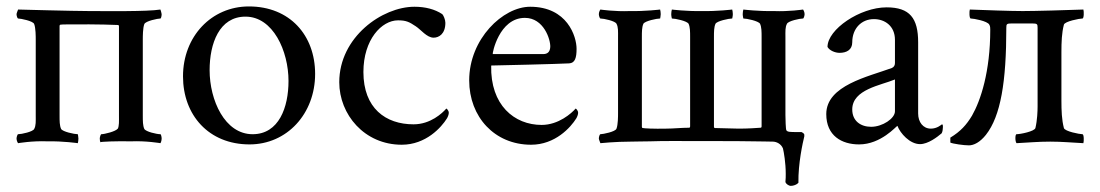

<svg xmlns="http://www.w3.org/2000/svg" viewBox="-20 -449 3471 606"><path d="M261.7 -414.1C213.9 -414.1 37.1 -418.9 37.1 -418.9C36.1 -416 32.2 -407.2 32.2 -404.3C32.2 -398.4 35.2 -390.6 37.1 -390.6C44.9 -390.6 85 -382.8 87.9 -373C92.8 -360.4 92.8 -334 92.8 -324.2V-84C92.8 -66.4 93.8 -52.7 87.9 -42C84 -33.2 47.9 -25.4 37.1 -25.4C35.2 -25.4 32.2 -16.6 32.2 -11.7C32.2 -4.9 36.1 2 37.1 2.9C37.1 2.9 82 -4.9 129.9 -2.9C178.7 -3.9 225.6 2.9 225.6 2.9C226.6 -1 227.5 -5.9 227.5 -11.7C227.5 -17.6 225.6 -25.4 225.6 -25.4C214.8 -25.4 177.7 -33.2 172.9 -42C168 -52.7 168 -67.4 168 -84V-367.2C168 -369.1 168.9 -371.1 170.9 -371.1C176.8 -372.1 194.3 -372.1 261.7 -372.1C293.9 -372.1 324.2 -371.1 352.5 -370.1C354.5 -370.1 355.5 -368.2 355.5 -366.2V-83C355.5 -66.4 356.4 -51.8 351.6 -42V-43C345.7 -34.2 309.6 -25.4 299.8 -25.4C297.9 -25.4 294.9 -16.6 294.9 -11.7C294.9 -6.8 295.9 -2 296.9 0C295.9 -2 350.6 -3.9 393.6 -2.9C441.4 -4.9 486.3 2.9 486.3 2.9C487.3 2 490.2 -4.9 490.2 -11.7C490.2 -16.6 488.3 -25.4 486.3 -25.4C474.6 -25.4 440.4 -33.2 435.5 -42C430.7 -52.7 430.7 -67.4 430.7 -84V-324.2C430.7 -334 430.7 -360.4 435.5 -373C439.5 -382.8 478.5 -390.6 486.3 -390.6C488.3 -390.6 490.2 -398.4 490.2 -404.3C490.2 -407.2 487.3 -416 486.3 -418.9C444.3 -412.1 317.4 -414.1 261.7 -414.1Z M754.9 -396.5C841.8 -396.5 890.6 -288.1 890.6 -193.4C890.6 -110.4 860.4 -25.4 777.3 -25.4C689.5 -25.4 641.6 -132.8 641.6 -227.5C641.6 -311.5 671.9 -396.5 754.9 -396.5ZM765.6 -428.7C647.5 -428.7 557.6 -334 557.6 -208C557.6 -85.9 638.7 6.8 767.6 6.8C885.7 6.8 974.6 -89.8 974.6 -215.8C974.6 -337.9 894.5 -428.7 765.6 -428.7Z M1385.7 -377C1385.7 -386.7 1379.9 -400.4 1376 -404.3C1352.5 -419.9 1322.3 -427.7 1288.1 -427.7C1186.5 -427.7 1050.8 -332 1050.8 -189.5C1050.8 -87.9 1129.9 7.8 1248 7.8C1324.2 7.8 1373 -46.9 1390.6 -75.2C1393.6 -80.1 1396.5 -87.9 1396.5 -92.8C1396.5 -100.6 1389.6 -106.4 1388.7 -106.4C1376 -91.8 1338.9 -56.6 1285.2 -56.6C1197.3 -56.6 1127 -107.4 1127 -221.7C1127 -324.2 1184.6 -384.8 1236.3 -384.8C1261.7 -384.8 1271.5 -379.9 1292 -366.2C1308.6 -355.5 1327.1 -330.1 1348.6 -330.1C1365.2 -330.1 1385.7 -341.8 1385.7 -377Z M1530.3 -242.2C1542 -242.2 1746.1 -247.1 1776.4 -249C1794.9 -250 1799.8 -266.6 1799.8 -294.9C1799.8 -334 1770.5 -427.7 1653.3 -427.7C1567.4 -427.7 1460.9 -326.2 1460.9 -195.3C1460.9 -80.1 1541 7.8 1656.2 7.8C1732.4 7.8 1781.2 -46.9 1798.8 -75.2C1801.8 -80.1 1804.7 -87.9 1804.7 -92.8C1804.7 -100.6 1797.9 -106.4 1796.9 -106.4C1784.2 -91.8 1743.2 -54.7 1689.5 -54.7C1603.5 -54.7 1527.3 -117.2 1530.3 -242.2ZM1636.7 -392.6C1696.3 -392.6 1717.8 -324.2 1716.8 -300.8C1715.8 -283.2 1706.1 -278.3 1694.3 -278.3H1535.2C1533.2 -278.3 1554.7 -392.6 1636.7 -392.6Z M2195.3 -414.1C2146.5 -413.1 2100.6 -418.9 2100.6 -418.9C2099.6 -415 2098.6 -410.2 2098.6 -404.3C2098.6 -398.4 2100.6 -390.6 2100.6 -390.6C2111.3 -390.6 2148.4 -382.8 2153.3 -374C2158.2 -363.3 2158.2 -348.6 2158.2 -332V-49.8C2158.2 -47.9 2157.2 -45.9 2155.3 -45.9C2130.9 -45.9 2105.5 -43 2083 -43C2043 -42 2011.7 -43.9 2008.8 -44.9C2006.8 -44.9 2005.9 -46.9 2005.9 -48.8V-332C2005.9 -348.6 2005.9 -363.3 2010.7 -374C2015.6 -382.8 2052.7 -390.6 2063.5 -390.6C2063.5 -390.6 2065.4 -398.4 2065.4 -404.3C2065.4 -410.2 2064.5 -415 2063.5 -418.9C2063.5 -418.9 2016.6 -413.1 1967.8 -414.1C1919.9 -412.1 1875 -418.9 1875 -418.9C1874 -418 1870.1 -411.1 1870.1 -404.3C1870.1 -399.4 1873 -390.6 1875 -390.6C1885.7 -390.6 1921.9 -382.8 1925.8 -374C1931.6 -363.3 1930.7 -349.6 1930.7 -332V-91.8C1930.7 -82 1930.7 -55.7 1925.8 -43C1922.9 -33.2 1882.8 -25.4 1875 -25.4C1873 -25.4 1870.1 -17.6 1870.1 -11.7C1870.1 -8.8 1874 0 1875 2.9C1875 2.9 1922.9 -2 1970.7 -2C1985.4 -2 2008.8 -2.9 2031.2 -2.9C2055.7 -3.9 2081.1 -3.9 2099.6 -3.9C2115.2 -3.9 2334 -3.9 2360.4 -2.9C2385.7 -2.9 2405.3 -2 2418.9 -2C2430.7 -2 2445.3 4.9 2451.2 19.5C2454.1 31.2 2460 65.4 2460 99.6C2460 106.4 2460 117.2 2459 125C2460 131.8 2470.7 137.7 2475.6 137.7C2484.4 137.7 2495.1 133.8 2500 127.9C2499 67.4 2513.7 1 2518.6 -18.6V-23.4C2518.6 -25.4 2517.6 -28.3 2509.8 -32.2H2496.1C2474.6 -32.2 2464.8 -32.2 2461.9 -38.1C2460 -40 2459 -75.2 2459 -85.9V-332C2459 -349.6 2458 -363.3 2463.9 -374C2467.8 -382.8 2503.9 -390.6 2514.6 -390.6C2516.6 -390.6 2519.5 -399.4 2519.5 -404.3C2519.5 -411.1 2515.6 -418 2514.6 -418.9C2514.6 -418.9 2469.7 -412.1 2421.9 -414.1C2373 -413.1 2326.2 -418.9 2326.2 -418.9C2325.2 -415 2324.2 -410.2 2324.2 -404.3C2324.2 -398.4 2326.2 -390.6 2326.2 -390.6C2336.9 -390.6 2374 -382.8 2378.9 -374C2383.8 -363.3 2383.8 -348.6 2383.8 -332V-49.8C2383.8 -47.9 2382.8 -45.9 2380.9 -45.9C2368.2 -44.9 2340.8 -43 2311.5 -43C2286.1 -43 2258.8 -44.9 2236.3 -44.9C2234.4 -44.9 2233.4 -46.9 2233.4 -48.8V-332C2233.4 -348.6 2233.4 -363.3 2238.3 -374C2243.2 -382.8 2280.3 -390.6 2291 -390.6C2291 -390.6 2293 -398.4 2293 -404.3C2293 -410.2 2292 -415 2291 -418.9C2291 -418.9 2244.1 -413.1 2195.3 -414.1Z M2729.5 -48.8C2696.3 -48.8 2669.9 -67.4 2669.9 -103.5C2669.9 -167 2760.7 -179.7 2804.7 -198.2V-97.7C2804.7 -75.2 2765.6 -48.8 2729.5 -48.8ZM2778.3 -425.8C2694.3 -425.8 2591.8 -356.4 2591.8 -300.8C2598.6 -289.1 2616.2 -282.2 2629.9 -282.2C2652.3 -282.2 2669.9 -292 2669.9 -315.4C2669.9 -359.4 2699.2 -388.7 2738.3 -388.7C2772.5 -388.7 2804.7 -367.2 2804.7 -323.2V-250C2804.7 -243.2 2801.8 -237.3 2794.9 -234.4C2720.7 -207 2587.9 -179.7 2587.9 -88.9C2587.9 -20.5 2636.7 6.8 2691.4 6.8C2760.7 6.8 2808.6 -50.8 2812.5 -51.8C2821.3 -28.3 2851.6 5.9 2883.8 5.9C2909.2 5.9 2938.5 -16.6 2952.1 -28.3C2955.1 -33.2 2956.1 -43 2956.1 -48.8C2956.1 -51.8 2956.1 -56.6 2953.1 -56.6C2950.2 -54.7 2937.5 -43 2918 -43C2893.6 -43 2877.9 -63.5 2877.9 -90.8V-315.4C2877.9 -391.6 2851.6 -425.8 2778.3 -425.8Z M3208 -414.1C3170.9 -414.1 3089.8 -417 3041 -418.9C3039.1 -413.1 3039.1 -390.6 3043.9 -390.6C3052.7 -390.6 3096.7 -382.8 3102.5 -371.1C3105.5 -366.2 3105.5 -360.4 3105.5 -355.5C3105.5 -222.7 3075.2 -131.8 3047.9 -84C3030.3 -54.7 3011.7 -34.2 2979.5 -14.6V1C2987.3 4.9 3022.5 9.8 3038.1 9.8C3053.7 9.8 3073.2 0 3091.8 -23.4C3138.7 -83 3156.2 -191.4 3156.2 -361.3C3156.2 -373 3157.2 -375 3173.8 -375H3237.3C3253.9 -375 3254.9 -373 3254.9 -361.3V-113.3C3254.9 -99.6 3253.9 -69.3 3248 -44.9C3245.1 -34.2 3200.2 -25.4 3188.5 -25.4C3183.6 -25.4 3183.6 -2 3188.5 2.9C3228.5 1 3254.9 -2 3294.9 -2C3332 -2 3360.4 1 3399.4 2.9C3401.4 -2.9 3401.4 -25.4 3396.5 -25.4C3387.7 -25.4 3340.8 -34.2 3337.9 -44.9C3331.1 -71.3 3330.1 -99.6 3330.1 -131.8V-284.2C3330.1 -316.4 3331.1 -344.7 3337.9 -371.1C3340.8 -381.8 3387.7 -390.6 3396.5 -390.6C3401.4 -390.6 3401.4 -413.1 3399.4 -418.9C3350.6 -417 3245.1 -414.1 3208 -414.1Z"/></svg>

Font: Crimson
Style: Roman
Weight: 400
Version: Version 0.2